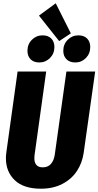

<svg xmlns="http://www.w3.org/2000/svg" viewBox="-20 -1130 599 1168"><path d="M489 -200Q480 -138 447.5 -89Q415 -40 359 -11Q303 18 229 18Q124 18 70 -33.5Q16 -85 16 -167Q16 -187 19 -206L87 -695H261L190 -185Q189 -179 189 -166Q189 -141 201.5 -126.5Q214 -112 240 -112Q272 -112 290 -133Q308 -154 313 -188L384 -695H559ZM319 -1110 411 -927 340 -880 217 -1035ZM147 -821Q147 -861 174 -888Q201 -915 239 -915Q273 -915 292 -895.5Q311 -876 311 -844Q311 -804 284 -777Q257 -750 219 -750Q185 -750 166 -769.5Q147 -789 147 -821ZM365 -821Q365 -861 392 -888Q419 -915 457 -915Q491 -915 510 -895.5Q529 -876 529 -844Q529 -804 502.5 -777Q476 -750 438 -750Q404 -750 384.5 -769.5Q365 -789 365 -821Z"/></svg>

Font: Fira Sans Extra Condensed ExtraBold
Style: Italic
Weight: 800
Width: 3
Italic angle: -8°
Designer: Carrois Corporate & Edenspiekermann AG
Foundry: Carrois Corporate GbR & Edenspiekermann AG
Version: Version 4.203